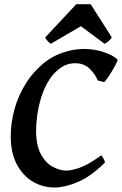

<svg xmlns="http://www.w3.org/2000/svg" viewBox="-20 -857 566 891"><path d="M525.4 -581.1Q527.3 -579.1 520.5 -564.9Q513.7 -550.8 502.7 -532Q491.7 -513.2 480.7 -497.3Q469.7 -481.4 463.4 -476.1L434.1 -483.4Q420.9 -514.2 395.3 -538.8Q369.6 -563.5 329.6 -563.5Q310.1 -563.5 292 -557.9Q273.9 -552.2 254.4 -537.1Q223.6 -513.2 202.9 -477.5Q182.1 -441.9 170.2 -401.4Q158.2 -360.8 152.8 -321.8Q147.5 -282.7 147.5 -252Q147.5 -181.2 170.2 -140.4Q192.9 -99.6 225.6 -82.5Q258.3 -65.4 287.1 -65.4Q312 -65.4 350.8 -78.9Q389.6 -92.3 449.7 -136.2Q453.6 -132.3 460.2 -120.8Q466.8 -109.4 467.3 -103Q400.9 -37.1 340.3 -12Q279.8 13.2 234.4 13.2Q177.7 13.2 131.3 -14.6Q85 -42.5 57.4 -95.7Q29.8 -148.9 29.8 -224.1Q29.8 -285.6 46.9 -348.9Q64 -412.1 99.6 -469.2Q135.3 -526.4 190.4 -569.8Q225.6 -597.7 274.4 -613.8Q323.2 -629.9 369.1 -629.9Q417 -629.9 460.7 -615.5Q504.4 -601.1 525.4 -581.1ZM499 -683.1Q492.2 -672.9 482.7 -665Q473.1 -657.2 465.3 -653.8L355.5 -735.4L215.8 -653.8Q211.4 -656.7 202.6 -664.8Q193.8 -672.9 189.5 -683.1L334 -837.4H400.9Z"/></svg>

Font: Gentium Plus
Style: Bold Italic
Weight: 700
Italic angle: -8°
Designer: Victor Gaultney, Annie Olsen, Iska Routamaa, Becca Hirsbrunner
Foundry: SIL International
Version: Version 6.101